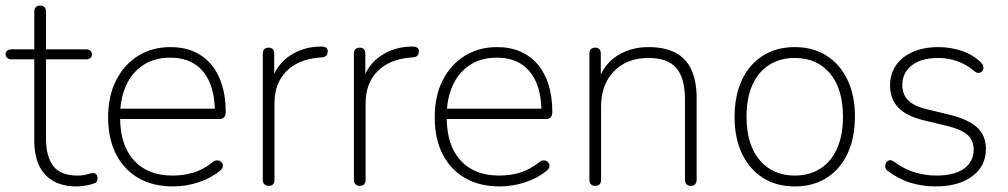

<svg xmlns="http://www.w3.org/2000/svg" viewBox="-20 -661 3616 689"><path d="M255 8Q205 8 171 -11.5Q137 -31 120 -67.5Q103 -104 103 -156V-448H22Q12 -448 6 -453Q0 -458 0 -466Q0 -474 6 -479Q12 -484 22 -484H103V-619Q103 -630 108.5 -635.5Q114 -641 124 -641Q134 -641 139.5 -635.5Q145 -630 145 -619V-484H288Q299 -484 304.5 -479Q310 -474 310 -466Q310 -458 304.5 -453Q299 -448 288 -448H145V-165Q145 -100 171 -65.5Q197 -31 258 -31Q279 -31 292.5 -35.5Q306 -40 315 -40Q321 -40 325.5 -35Q330 -30 330 -21Q330 -16 327.5 -10.5Q325 -5 318 -3Q308 1 289.5 4.5Q271 8 255 8Z M601 8Q529 8 477 -22Q425 -52 396.5 -107.5Q368 -163 368 -240Q368 -316 396.5 -372.5Q425 -429 475.5 -460.5Q526 -492 592 -492Q639 -492 675.5 -476Q712 -460 737.5 -430Q763 -400 776.5 -357Q790 -314 790 -260Q790 -247 784.5 -240.5Q779 -234 768 -234H395V-271H768L751 -259Q751 -320 733 -363.5Q715 -407 679.5 -430.5Q644 -454 591 -454Q533 -454 492.5 -426.5Q452 -399 431.5 -352Q411 -305 411 -245V-240Q411 -140 460.5 -85.5Q510 -31 599 -31Q639 -31 674 -41.5Q709 -52 743 -79Q750 -85 757.5 -85.5Q765 -86 770.5 -82.5Q776 -79 778.5 -73.5Q781 -68 779 -61Q777 -54 769 -48Q738 -22 693 -7Q648 8 601 8Z M944 6Q934 6 928.5 0Q923 -6 923 -16V-468Q923 -479 928.5 -484.5Q934 -490 944 -490Q954 -490 959 -484.5Q964 -479 964 -468V-371H954Q973 -430 1021.5 -462Q1070 -494 1134 -494Q1143 -494 1149.5 -490.5Q1156 -487 1156 -477Q1156 -467 1151 -461.5Q1146 -456 1134 -455L1122 -454Q1048 -447 1006.5 -404Q965 -361 965 -290V-16Q965 -6 960 0Q955 6 944 6Z M1271 6Q1261 6 1255.5 0Q1250 -6 1250 -16V-468Q1250 -479 1255.5 -484.5Q1261 -490 1271 -490Q1281 -490 1286 -484.5Q1291 -479 1291 -468V-371H1281Q1300 -430 1348.5 -462Q1397 -494 1461 -494Q1470 -494 1476.5 -490.5Q1483 -487 1483 -477Q1483 -467 1478 -461.5Q1473 -456 1461 -455L1449 -454Q1375 -447 1333.5 -404Q1292 -361 1292 -290V-16Q1292 -6 1287 0Q1282 6 1271 6Z M1773 8Q1701 8 1649 -22Q1597 -52 1568.5 -107.5Q1540 -163 1540 -240Q1540 -316 1568.5 -372.5Q1597 -429 1647.5 -460.5Q1698 -492 1764 -492Q1811 -492 1847.5 -476Q1884 -460 1909.5 -430Q1935 -400 1948.5 -357Q1962 -314 1962 -260Q1962 -247 1956.5 -240.5Q1951 -234 1940 -234H1567V-271H1940L1923 -259Q1923 -320 1905 -363.5Q1887 -407 1851.5 -430.5Q1816 -454 1763 -454Q1705 -454 1664.5 -426.5Q1624 -399 1603.5 -352Q1583 -305 1583 -245V-240Q1583 -140 1632.5 -85.5Q1682 -31 1771 -31Q1811 -31 1846 -41.5Q1881 -52 1915 -79Q1922 -85 1929.5 -85.5Q1937 -86 1942.5 -82.5Q1948 -79 1950.5 -73.5Q1953 -68 1951 -61Q1949 -54 1941 -48Q1910 -22 1865 -7Q1820 8 1773 8Z M2116 6Q2106 6 2100.5 0Q2095 -6 2095 -16V-468Q2095 -479 2100.5 -484.5Q2106 -490 2116 -490Q2126 -490 2131 -484.5Q2136 -479 2136 -468V-366H2125Q2145 -429 2194 -460.5Q2243 -492 2307 -492Q2365 -492 2403.5 -472Q2442 -452 2461 -411Q2480 -370 2480 -308V-16Q2480 -6 2474.5 0Q2469 6 2459 6Q2449 6 2443.5 0Q2438 -6 2438 -16V-304Q2438 -381 2407 -417Q2376 -453 2307 -453Q2230 -453 2183.5 -405.5Q2137 -358 2137 -278V-16Q2137 6 2116 6Z M2832 8Q2766 8 2717.5 -23Q2669 -54 2642.5 -110Q2616 -166 2616 -242Q2616 -299 2631 -345Q2646 -391 2674.5 -424Q2703 -457 2743 -474.5Q2783 -492 2832 -492Q2898 -492 2946.5 -461Q2995 -430 3021.5 -374Q3048 -318 3048 -242Q3048 -185 3033 -139Q3018 -93 2989.5 -60Q2961 -27 2921.5 -9.5Q2882 8 2832 8ZM2832 -31Q2885 -31 2924 -56Q2963 -81 2984 -128.5Q3005 -176 3005 -242Q3005 -342 2958.5 -397.5Q2912 -453 2832 -453Q2779 -453 2740 -428Q2701 -403 2680 -356Q2659 -309 2659 -242Q2659 -142 2706 -86.5Q2753 -31 2832 -31Z M3337 8Q3291 8 3248 -5Q3205 -18 3164 -49Q3159 -53 3157.5 -59Q3156 -65 3157.5 -71Q3159 -77 3163.5 -81.5Q3168 -86 3174.5 -86Q3181 -86 3188 -81Q3226 -53 3264 -42Q3302 -31 3340 -31Q3405 -31 3439.5 -56Q3474 -81 3474 -124Q3474 -158 3451.5 -177.5Q3429 -197 3379 -209L3296 -229Q3233 -244 3203.5 -275Q3174 -306 3174 -355Q3174 -396 3195.5 -427Q3217 -458 3256.5 -475Q3296 -492 3348 -492Q3392 -492 3432.5 -478Q3473 -464 3501 -436Q3507 -430 3508.5 -423.5Q3510 -417 3508 -411Q3506 -405 3501 -402Q3496 -399 3489.5 -399.5Q3483 -400 3476 -406Q3448 -430 3415 -441.5Q3382 -453 3347 -453Q3286 -453 3252 -426.5Q3218 -400 3218 -356Q3218 -322 3239 -301Q3260 -280 3306 -269L3389 -249Q3454 -233 3486 -204Q3518 -175 3518 -126Q3518 -65 3469 -28.5Q3420 8 3337 8Z"/></svg>

Font: Nunito ExtraLight
Style: Regular
Weight: 200
Designer: Vernon Adams
Foundry: Vernon Adams
Version: Version 3.602